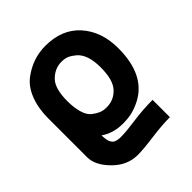

<svg xmlns="http://www.w3.org/2000/svg" viewBox="-210 -690 1034 1034"><g transform="rotate(-45 307.0 -173.0)"><path d="M305.2 -557.1Q430.7 -557.1 502 -478Q574.2 -397.5 574.2 -270Q574.2 -67.4 441.9 2Q408.2 19.5 377.4 27.3Q346.7 35.2 305.2 35.2Q230.5 35.2 178.2 -2Q178.2 60.1 208 71.8Q223.6 78.1 246.1 78.1Q286.1 78.1 357.9 67.9Q433.1 57.1 507.8 57.1V189Q447.3 189 363.8 200.2Q284.2 210.9 242.2 210.9Q163.1 210.9 102.1 149.9Q40 87.9 40 26.9V-270Q40 -347.2 63.5 -406.7Q86.9 -466.3 129.9 -498Q209.5 -557.1 305.2 -557.1ZM305.2 -88.9Q358.4 -88.9 396 -127.9Q434.1 -167.5 434.1 -264.2Q434.1 -362.3 388.2 -401.9Q368.2 -418.9 350.1 -427Q332 -435.1 305.2 -435.1Q254.9 -435.1 215.8 -396Q178.2 -358.4 178.2 -262.2Q178.2 -213.9 189 -175.8Q199.7 -137.7 222.2 -120.1Q242.7 -104.5 261 -96.7Q279.3 -88.9 305.2 -88.9Z"/></g></svg>

Font: Miedinger*
Style: Bold
Weight: 700
Version: Version 001.000